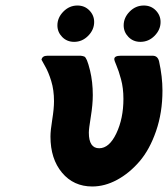

<svg xmlns="http://www.w3.org/2000/svg" viewBox="-20 -658 603 689"><path d="M128.9 -443.8Q131.8 -458 149.9 -458H270Q277.8 -457 282.5 -455.1Q287.1 -453.1 292 -441.7Q296.9 -430.2 303.2 -404.8Q313 -363.8 313 -316.9Q313 -282.7 305.9 -239.3Q298.8 -195.8 298.8 -182.1Q298.8 -126 335.9 -126Q372.1 -126 397.5 -179.4Q422.9 -232.9 422.9 -303.2Q422.9 -342.3 414.3 -373.5Q405.8 -404.8 397.9 -422.9Q390.1 -440.9 390.1 -445.8Q390.1 -458 413.1 -458H527.8Q545.9 -458 550.8 -438Q563 -382.8 563 -333Q563 -253.9 540 -187.5Q517.1 -121.1 480.5 -78.6Q443.8 -36.1 399.9 -12.5Q356 11.2 311 11.2Q244.1 11.2 202.6 -38.3Q161.1 -87.9 161.1 -168Q161.1 -189.9 167.5 -229Q173.8 -268.1 173.8 -294.9Q173.8 -335 163.8 -367.4Q153.8 -399.9 141.8 -420.4Q129.9 -440.9 128.9 -443.8ZM186 -566.9Q186 -594.7 207.5 -616.5Q229 -638.2 257.8 -638.2Q283.7 -638.2 300.8 -620.6Q317.9 -603 317.9 -579.1Q317.9 -551.3 296.4 -529.5Q274.9 -507.8 246.1 -507.8Q220.2 -507.8 203.1 -525.4Q186 -543 186 -566.9ZM423.8 -566.9Q423.8 -594.7 445.3 -616.5Q466.8 -638.2 496.1 -638.2Q522 -638.2 539.1 -620.6Q556.2 -603 556.2 -579.1Q556.2 -551.3 534.7 -529.5Q513.2 -507.8 483.9 -507.8Q458 -507.8 440.9 -525.4Q423.8 -543 423.8 -566.9Z"/></svg>

Font: CMU Sans Serif
Style: BoldOblique
Weight: 700
Italic angle: -12°
Version: Version 0.7.0